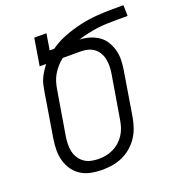

<svg xmlns="http://www.w3.org/2000/svg" viewBox="-134 -847 902 967"><g transform="rotate(-20 317.5 -363.5)"><path d="M252 8Q222 8 193 2.5Q164 -3 140 -17.5Q116 -32 99.5 -55Q83 -78 75 -105.5Q67 -133 67 -163Q67 -193 72 -223L111 -461Q114 -478 117.5 -495Q121 -512 128.5 -528.5Q136 -545 146 -560.5Q156 -576 167 -590H132L156 -735H221L207 -648H231Q269 -675 312.5 -691.5Q356 -708 399.5 -718Q443 -728 487 -731.5Q531 -735 574 -735H634L635 -677H575Q549 -677 522.5 -676Q496 -675 470 -671.5Q444 -668 417.5 -662Q391 -656 366 -648Q394 -647 419.5 -639.5Q445 -632 466.5 -617.5Q488 -603 501.5 -581Q515 -559 522 -533.5Q529 -508 528.5 -480.5Q528 -453 523 -425L484 -187Q479 -160 470 -134Q461 -108 445 -84.5Q429 -61 407 -42.5Q385 -24 359 -12.5Q333 -1 305.5 3.5Q278 8 252 8ZM252 -50Q272 -50 291.5 -53.5Q311 -57 330 -66Q349 -75 365 -89Q381 -103 392.5 -120.5Q404 -138 410.5 -157.5Q417 -177 420 -196L460 -435Q463 -454 463 -473.5Q463 -493 459 -511Q455 -529 445.5 -544.5Q436 -560 421.5 -570.5Q407 -581 388.5 -585.5Q370 -590 351 -590H256Q239 -577 225 -561Q211 -545 200.5 -527.5Q190 -510 184 -490.5Q178 -471 175 -452L135 -213Q132 -193 131.5 -172.5Q131 -152 135.5 -132.5Q140 -113 150.5 -97Q161 -81 176.5 -70Q192 -59 212 -54.5Q232 -50 252 -50Z"/></g></svg>

Font: Iosevka Light Extended Oblique
Style: Regular
Weight: 300
Width: 7
Italic angle: -9°
Monospace: yes
Designer: Belleve Invis
Foundry: Belleve Invis
Version: Version 32.5.0; ttfautohint (v1.8.4)